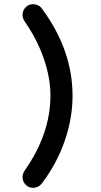

<svg xmlns="http://www.w3.org/2000/svg" viewBox="-20 -785 484 921"><path d="M222 -327Q222 -411 190 -504Q158 -597 97 -684Q88 -700 88 -714Q88 -735 103 -750Q118 -765 139 -765Q151 -765 162.5 -759.5Q174 -754 180 -745Q328 -546 328 -326Q328 -217 290 -108Q252 1 180 96Q173 105 162 110.5Q151 116 139 116Q118 116 103 101Q88 86 88 65Q88 51 97 35Q222 -142 222 -327Z"/></svg>

Font: Tsukimi Rounded
Style: Bold
Weight: 700
Designer: Takashi Funayama
Foundry: Takashi Funayama
Version: Version 1.032; ttfautohint (v1.8.3)